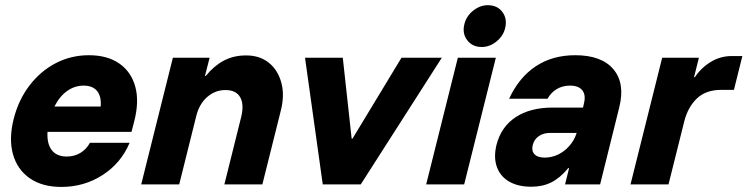

<svg xmlns="http://www.w3.org/2000/svg" viewBox="-20 -728 2951 758"><path d="M222.5 10Q146.7 10 97.5 -24.2Q48.3 -58.3 31.2 -119.2Q14.2 -180 34.2 -259.2Q53.3 -334.2 96.7 -390.8Q140 -447.5 200.4 -478.8Q260.8 -510 330.8 -510Q404.2 -510 451.2 -477.1Q498.3 -444.2 514.2 -385.4Q530 -326.7 510 -249.2L499.2 -207.5H167.5Q165 -160 184.6 -135Q204.2 -110 243.3 -110Q273.3 -110 297.1 -124.2Q320.8 -138.3 335 -164.2H491.7Q457.5 -83.3 384.6 -36.7Q311.7 10 222.5 10ZM195 -307.5H377.5Q380.8 -347.5 363.3 -368.8Q345.8 -390 310 -390Q275 -390 245 -368.8Q215 -347.5 195 -307.5Z M537.5 0 662.5 -500H807.5L789.2 -428.3H792.5Q824.2 -467.5 862.9 -488.3Q901.7 -509.2 951.7 -509.2Q1005.8 -509.2 1041.7 -480Q1077.5 -450.8 1090.8 -401.2Q1104.2 -351.7 1088.3 -290L1015.8 0H865.8L932.5 -267.5Q944.2 -316.7 927.9 -344.6Q911.7 -372.5 870 -372.5Q829.2 -372.5 797.5 -344.6Q765.8 -316.7 754.2 -267.5L687.5 0Z M1254.2 0 1184.2 -500H1333.3L1368.3 -180.8H1371.7L1565 -500H1724.2L1404.2 0Z M1662.5 0 1787.5 -500H1937.5L1812.5 0ZM1881.7 -542.5Q1845 -542.5 1824.6 -569.2Q1804.2 -595.8 1813.3 -632.5Q1820.8 -664.2 1847.9 -685.8Q1875 -707.5 1905.8 -707.5Q1943.3 -707.5 1963.3 -680.8Q1983.3 -654.2 1974.2 -616.7Q1966.7 -585.8 1940 -564.2Q1913.3 -542.5 1881.7 -542.5Z M2077.5 9.2Q2024.2 9.2 1989.2 -11.7Q1954.2 -32.5 1941.2 -70Q1928.3 -107.5 1940 -155.8Q1958.3 -227.5 2015.8 -265.4Q2073.3 -303.3 2161.7 -303.3H2281.7L2285.8 -321.7Q2293.3 -353.3 2278.8 -371.7Q2264.2 -390 2230 -390Q2200.8 -390 2177.9 -376.2Q2155 -362.5 2141.7 -338.3H1990Q2029.2 -422.5 2095 -466.2Q2160.8 -510 2250.8 -510Q2355 -510 2401.7 -454.6Q2448.3 -399.2 2425 -305L2349.2 0H2210.8L2226.7 -64.2H2223.3Q2191.7 -25.8 2157.1 -8.3Q2122.5 9.2 2077.5 9.2ZM2130.8 -105.8Q2158.3 -105.8 2183.3 -117.9Q2208.3 -130 2227.5 -151.7Q2246.7 -173.3 2255.8 -200.8L2256.7 -203.3H2151.7Q2125.8 -203.3 2107.5 -190.8Q2089.2 -178.3 2083.3 -155.8Q2077.5 -132.5 2090 -119.2Q2102.5 -105.8 2130.8 -105.8Z M2469.2 0 2594.2 -500H2739.2L2720 -423.3H2723.3Q2749.2 -461.7 2787.1 -484.2Q2825 -506.7 2868.3 -506.7H2910.8L2877.5 -373.3H2828.3Q2766.7 -373.3 2731.2 -339.2Q2695.8 -305 2681.7 -250L2619.2 0Z"/></svg>

Font: Funnel Sans Light ExtraBold
Style: Italic
Weight: 800
Italic angle: -14.036°
Version: Version 1.000